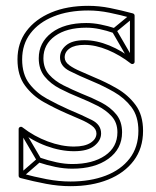

<svg xmlns="http://www.w3.org/2000/svg" viewBox="-20 -618 535 659"><path d="M117 -77 111 -61Q141 -51 170.5 -45Q200 -39 228 -39Q228 -39 228 -39Q228 -39 228 -39Q305 -39 352 -73Q399 -107 399 -164Q399 -164 399 -164Q399 -164 399 -164Q399 -201 379 -225.5Q359 -250 327 -266.5Q295 -283 259 -297Q259 -297 259 -297Q259 -297 259 -297Q228 -310 198 -325Q168 -340 148.5 -362Q129 -384 129 -418Q129 -418 129 -418Q129 -418 129 -418Q129 -466 169 -494.5Q209 -523 276 -523Q276 -523 276 -523Q276 -523 276 -523Q299 -523 322.5 -518Q346 -513 369 -505L375 -521Q350 -529 325 -534Q300 -539 276 -539Q276 -539 276 -539Q276 -539 276 -539Q201 -539 157 -505.5Q113 -472 113 -418Q113 -418 113 -418Q113 -418 113 -418Q113 -380 133.5 -355Q154 -330 186 -313.5Q218 -297 253 -283Q253 -283 253 -283Q253 -283 253 -283Q285 -270 314.5 -255Q344 -240 363.5 -218.5Q383 -197 383 -164Q383 -164 383 -164Q383 -164 383 -164Q383 -113 340.5 -84Q298 -55 228 -55Q228 -55 228 -55Q228 -55 228 -55Q202 -55 174 -61Q146 -67 117 -77ZM439 -558 429 -570 367 -519Q365 -518 364.5 -514.5Q364 -511 365 -509L427 -402L441 -410L379 -517Q378 -519 376.5 -512Q375 -505 377 -507ZM47 -21 57 -9 119 -63Q121 -65 122 -68Q123 -71 121 -73L59 -179L45 -171L107 -65Q109 -63 110 -70Q111 -77 109 -75ZM439 -412Q399 -444 355 -462Q311 -480 270 -480Q228 -480 207 -462.5Q186 -445 186 -421Q186 -391 218.5 -374.5Q251 -358 299 -338Q335 -323 371 -302.5Q407 -282 431 -250.5Q455 -219 455 -169Q455 -113 425 -74Q395 -35 342.5 -15Q290 5 222 5Q182 5 140 -3Q98 -11 54 -23L60 -15V-175L47 -169Q90 -135 139 -117Q188 -99 234 -99Q281 -99 304 -117.5Q327 -136 327 -160Q327 -190 295.5 -206Q264 -222 214 -243Q178 -259 141.5 -279Q105 -299 80.5 -331Q56 -363 56 -414Q56 -466 84.5 -503.5Q113 -541 164 -561.5Q215 -582 283 -582Q318 -582 355 -574.5Q392 -567 432 -556L426 -564V-406ZM429 -400Q433 -397 437.5 -399Q442 -401 442 -406V-564Q442 -567 440.5 -569Q439 -571 436 -572Q395 -583 357.5 -590.5Q320 -598 283 -598Q210 -598 155.5 -575Q101 -552 70.5 -511Q40 -470 40 -414Q40 -359 66 -324Q92 -289 130.5 -267.5Q169 -246 208 -229Q233 -218 256.5 -208Q280 -198 295.5 -186.5Q311 -175 311 -160Q311 -141 291 -128Q271 -115 234 -115Q191 -115 144 -132.5Q97 -150 57 -181Q53 -184 48.5 -182Q44 -180 44 -175V-15Q44 -12 45.5 -10Q47 -8 50 -7Q96 5 138.5 13Q181 21 222 21Q295 21 351 -1.5Q407 -24 439 -66.5Q471 -109 471 -169Q471 -223 445.5 -257.5Q420 -292 382 -314Q344 -336 305 -352Q281 -363 257 -373Q233 -383 217.5 -394.5Q202 -406 202 -421Q202 -440 219.5 -452Q237 -464 270 -464Q308 -464 350 -446.5Q392 -429 429 -400Z"/></svg>

Font: Tilt Prism
Style: Regular
Weight: 400
Version: Version 1.000